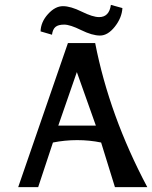

<svg xmlns="http://www.w3.org/2000/svg" viewBox="-20 -768 624 788"><path d="M219.2 -252.4H373.5L295.4 -472.2ZM584.5 0H451.7L395 -183.1Q347.7 -192.9 296.9 -192.9Q246.1 -192.9 197.3 -183.1L136.7 0H54.7L258.8 -591.3H370.6Q428.7 -293.5 584.5 0ZM435.1 -748 482.4 -734.9Q480 -694.8 451.2 -658.4Q422.4 -622.1 390.4 -622.1Q358.4 -622.1 313 -644.5Q267.6 -667 243.4 -667Q219.2 -667 207.8 -657.5Q196.3 -647.9 193.4 -625.5L146.5 -639.2Q147.5 -677.7 177 -710.2Q206.5 -742.7 238.3 -742.7Q270 -742.7 315.4 -720.2Q360.8 -697.8 386.7 -697.8Q428.2 -697.8 435.1 -748Z"/></svg>

Font: Rachana
Style: Bold
Weight: 700
Designer: Hussain KH
Foundry: Hussain KH, Rajeesh K Nambiar, Santhosh Thottingal, Swathanthra Malayalam Computing (http://smc.org.in)
Version: Version 7.0.0+20221109